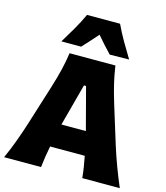

<svg xmlns="http://www.w3.org/2000/svg" viewBox="-153 -1223 1157 1338"><g transform="rotate(15 425.0 -553.5)"><path d="M4.4 0Q34.2 -65.4 60.8 -138.2Q87.4 -210.9 107.9 -276.9L195.8 -557.1Q219.7 -633.8 234.4 -695.1Q249 -756.3 257.8 -817.9H588.4Q597.7 -753.4 612.1 -692.6Q626.5 -631.8 649.4 -557.1L736.3 -275.9Q757.8 -208 784.4 -136.7Q811 -65.4 839.4 0H568.4Q564.9 -38.1 558.8 -77.4Q552.7 -116.7 544.9 -154.8H294.9Q279.3 -75.7 271 0ZM507.8 -323.2 427.7 -627H412.6L331.5 -323.2ZM530.3 -880.9Q502.9 -909.2 477.1 -938.2Q451.2 -967.3 426.3 -996.6Q401.4 -968.3 376 -939.7Q350.6 -911.1 323.7 -882.8H181.2Q215.8 -939 248.3 -995.4Q280.8 -1051.8 306.2 -1107.4H544.4Q570.3 -1051.8 602.8 -995.4Q635.3 -939 669.9 -882.8Z"/></g></svg>

Font: Pinar-DS1-FD ExtraBold
Style: Regular
Weight: 800
Designer: Amin Abedi
Version: Version 2.000